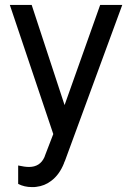

<svg xmlns="http://www.w3.org/2000/svg" viewBox="-20 -544 540 782"><path d="M388 -524H478L245 110L241 119V120Q222 168 188 193Q162 213 128 217Q123 218 119 218Q115 218 110 218Q79 218 54 205V130Q81 136 98 136Q143 136 161 96L165 85L197 2L20 -524H109L243 -116Z"/></svg>

Font: Ekushey Amar Bangla
Style: Regular
Weight: 400
Designer: Al Mamun Sumon
Foundry: Al Mamun Sumon
Version: Version 1.0